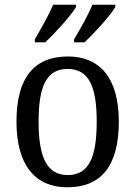

<svg xmlns="http://www.w3.org/2000/svg" viewBox="-20 -786 576 816"><path d="M295 -619V-606H339C381 -645 450 -721 470 -756V-766H373C354 -721 322 -665 295 -619ZM128 -619V-606H172C214 -645 283 -721 303 -756V-766H206C187 -721 155 -665 128 -619ZM266 10C410 10 485 -81 485 -269C485 -456 403 -546 269 -546C125 -546 50 -456 50 -269C50 -81 132 10 266 10ZM268 -42C178 -42 144 -120 144 -269C144 -418 177 -493 267 -493C358 -493 391 -418 391 -269C391 -120 359 -42 268 -42Z"/></svg>

Font: Noto Serif Armenian SemiCondensed
Style: Regular
Weight: 400
Width: 4
Designer: Monotype Design Team
Foundry: Monotype Imaging Inc.
Version: Version 2.008